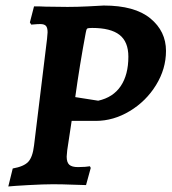

<svg xmlns="http://www.w3.org/2000/svg" viewBox="-20 -666 620 694"><path d="M145 -642 224 -641Q259 -641 299 -643Q339 -645 355 -646Q467 -646 523.5 -599.5Q580 -553 580 -482Q580 -417 544 -358.5Q508 -300 449 -264.5Q390 -229 326 -229H239L223 -123Q221 -105 221 -100Q221 -79 230.5 -70.5Q240 -62 262 -62Q275 -62 288 -63Q301 -64 305 -65L308 -59L291 3Q277 3 241 1.5Q205 0 171 0Q138 0 83.5 3Q29 6 10 8L26 -57Q66 -64 82 -81Q98 -98 103 -140L150 -525L152 -549Q152 -566 146 -572.5Q140 -579 126 -579Q115 -579 105.5 -578Q96 -577 93 -577L88 -585L103 -643Q127 -643 145 -642ZM444 -461Q444 -515 412 -540Q380 -565 313 -565Q298 -565 295 -562.5Q292 -560 290 -548Q268 -431 252 -315L335 -302Q389 -314 416.5 -355Q444 -396 444 -461Z"/></svg>

Font: Alegreya
Style: Bold Italic
Weight: 700
Italic angle: -7°
Designer: Juan Pablo del Peral
Foundry: Huerta Tipografica
Version: Version 2.007; ttfautohint (v1.6)